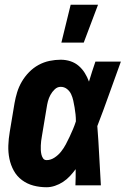

<svg xmlns="http://www.w3.org/2000/svg" viewBox="-20 -779 540 807"><path d="M176 8Q147 8 120.5 1Q94 -6 72.5 -22Q51 -38 38 -61.5Q25 -85 19.5 -112Q14 -139 15 -167.5Q16 -196 21 -225L41 -345Q45 -368 52 -391Q59 -414 71.5 -435.5Q84 -457 102 -475.5Q120 -494 142 -506Q164 -518 188 -523Q212 -528 235 -528Q257 -528 276.5 -521.5Q296 -515 311 -502Q326 -489 336.5 -472Q347 -455 354 -436Q360 -457 367 -478Q374 -499 381 -520H488Q463 -452 439 -384Q415 -316 389 -249Q394 -187 397 -124.5Q400 -62 404 0H297Q298 -17 298 -34Q298 -51 298 -68Q287 -53 274 -39Q261 -25 245 -14.5Q229 -4 211 2Q193 8 176 8ZM176 -106Q193 -106 209 -116.5Q225 -127 236.5 -141.5Q248 -156 256.5 -172Q265 -188 272.5 -204Q280 -220 287 -236.5Q294 -253 299 -269Q299 -284 297.5 -298.5Q296 -313 293.5 -327.5Q291 -342 288 -356Q285 -370 279 -383Q273 -396 261.5 -405Q250 -414 235 -414Q221 -414 210 -403.5Q199 -393 192 -380Q185 -367 181.5 -353.5Q178 -340 176 -326L156 -206Q154 -196 153 -186.5Q152 -177 151.5 -167.5Q151 -158 151.5 -148.5Q152 -139 154 -130Q156 -121 161 -113.5Q166 -106 176 -106ZM238 -600 277 -759H392L332 -600Z"/></svg>

Font: Iosevka Heavy Oblique
Style: Regular
Weight: 900
Italic angle: -9°
Monospace: yes
Designer: Belleve Invis
Foundry: Belleve Invis
Version: Version 32.5.0; ttfautohint (v1.8.4)